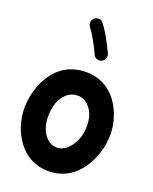

<svg xmlns="http://www.w3.org/2000/svg" viewBox="-172 -980 909 1140"><g transform="rotate(20 283.0 -409.5)"><path d="M289.1 -563C193.8 -563 125.5 -519.5 81.1 -455.1C36.6 -390.1 15.6 -310.1 15.6 -237.3C15.6 -165 38.6 -89.8 82.5 -31.2C126.5 27.8 191.4 66.9 275.9 66.9C367.2 66.9 436 22.9 481.4 -43C526.9 -108.4 549.8 -189 549.8 -262.7C549.8 -329.6 528.8 -403.8 485.8 -463.4C442.9 -522.9 377.4 -563 289.1 -563ZM289.1 -414.6C319.8 -414.6 346.7 -400.4 368.7 -372.6C390.6 -344.7 401.4 -308.1 401.4 -262.7C401.4 -228 395 -196.8 382.8 -169.4C357.9 -114.7 316.9 -81.5 275.9 -81.5C220.2 -81.5 165 -139.6 165 -237.3C165 -291.5 176.8 -334.5 200.7 -366.7C224.1 -398.4 253.4 -414.6 289.1 -414.6ZM223.6 -877.4C207.5 -864.3 209 -849.6 209 -846.2C209 -837.4 211.4 -829.6 216.8 -822.8C241.2 -791.5 278.3 -724.6 299.3 -677.7C307.6 -658.7 326.7 -654.3 336.4 -654.3C341.8 -654.3 346.7 -655.3 351.1 -657.7C370.1 -666 374.5 -685.5 374.5 -695.3C374.5 -700.7 373.5 -705.6 371.1 -710C358.9 -736.3 344.7 -764.6 328.1 -794.4C311.5 -824.2 294.9 -850.1 278.3 -871.1C266.1 -888.2 251.5 -885.7 248 -885.7C238.8 -885.7 231 -882.8 223.6 -877.4Z"/></g></svg>

Font: Mikhak ExtraBold
Style: Regular
Weight: 800
Designer: Amin Abedi
Version: Version 3.2